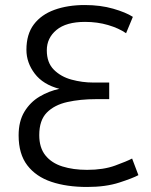

<svg xmlns="http://www.w3.org/2000/svg" viewBox="-20 -728 599 763"><path d="M326 15Q245 15 184 -5.5Q123 -26 88.5 -71Q54 -116 54 -190Q54 -246 77 -284Q100 -322 137 -344Q174 -366 216 -375Q151 -392 118 -435.5Q85 -479 85 -530Q85 -592 114.5 -631Q144 -670 196.5 -689Q249 -708 317 -708Q379 -708 429.5 -693.5Q480 -679 508 -661L481 -596Q452 -616 409.5 -628.5Q367 -641 318 -641Q243 -641 204.5 -609Q166 -577 166 -528Q166 -479 194 -451Q222 -423 264.5 -411.5Q307 -400 350 -400H414V-334H362Q299 -334 247.5 -322.5Q196 -311 166 -280.5Q136 -250 136 -191Q136 -141 160.5 -110.5Q185 -80 228 -66.5Q271 -53 326 -53Q391 -53 437.5 -70Q484 -87 505 -98L530 -32Q508 -20 454 -2.5Q400 15 326 15Z"/></svg>

Font: Ubuntu Sans
Style: Regular
Weight: 400
Designer: Dalton Maag Ltd
Foundry: Dalton Maag Ltd
Version: Version 1.006; ttfautohint (v1.8.4.7-5d5b)